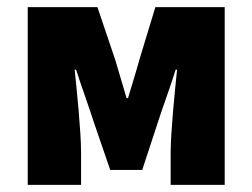

<svg xmlns="http://www.w3.org/2000/svg" viewBox="-20 -520 710 540"><path d="M58 0H208V-92C208 -149 196 -266 190 -324H194C208 -280 230 -220 244 -176L290 -42H380L424 -176C438 -220 460 -278 474 -324H478C472 -266 460 -149 460 -92V0H612V-500H417L372 -352C361 -312 350 -278 340 -244H336C326 -278 316 -312 304 -352L254 -500H58Z"/></svg>

Font: Giro Sans Black
Style: Regular
Weight: 900
Designer: Paul D. Hunt
Foundry: Adobe Systems Incorporated
Version: Version 1.000;PS 1.0;hotconv 1.0.88;makeotf.lib2.5.647800